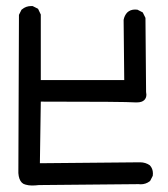

<svg xmlns="http://www.w3.org/2000/svg" viewBox="-20 -582 540 618"><path d="M105 13.7Q93.8 15.1 82.8 15.1Q71.8 15.1 62 12.2Q55.2 10.7 50.3 5.9Q40.5 -3.9 39.1 -24.9V-25.4L41 -534.2L49.3 -550.8L50.8 -551.8Q63.5 -562.5 80.1 -562.5Q82 -562.5 85 -562.5L102.5 -553.7L111.3 -535.2V-324.2H379.9L377.9 -518.1Q380.4 -531.7 389.2 -541.5Q399.4 -551.3 414.6 -551.3Q417.5 -551.3 422.4 -550.8L439.5 -542L448.2 -524.4L450.2 -286.1Q451.2 -281.2 451.2 -277.3Q451.2 -266.6 444.3 -259.8Q436.5 -252.4 420.9 -252.4Q418.5 -252.4 415.5 -252.4Q383.8 -254.9 111.3 -254.9L108.4 -56.6L430.7 -59.6Q448.7 -59.6 462.4 -49.8Q472.2 -39.1 472.2 -23.9Q472.2 -21 471.7 -16.1L463.4 0L461.9 1.5Q449.2 11.2 432.6 11.2Q429.7 11.2 426.3 10.7Z"/></svg>

Font: Bakudai
Style: Bold
Weight: 700
Version: Version 1.48